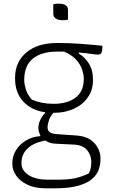

<svg xmlns="http://www.w3.org/2000/svg" viewBox="-20 -775 640 1045"><path d="M189 -79Q189 -101 199.5 -123Q210 -145 225 -159V-164Q150 -175 106 -223Q62 -271 62 -348V-352Q62 -438 123.5 -489.5Q185 -541 291 -541Q354 -541 411 -537Q468 -533 537 -526V-516Q537 -500 532.5 -489Q528 -478 515 -478Q498 -478 474 -482Q450 -486 409 -489V-483Q441 -465 463.5 -429.5Q486 -394 486 -342V-338Q486 -285 458 -245Q430 -205 382 -183Q334 -161 274 -161Q273 -161 271 -161Q255 -144 247 -122Q239 -100 239 -82Q239 -65 250 -56Q261 -47 289 -45L390 -38Q460 -34 493.5 3.5Q527 41 527 88V91Q527 118 518 146Q509 174 483 197.5Q457 221 407.5 235.5Q358 250 277 250H230Q170 250 129.5 230.5Q89 211 68 180.5Q47 150 47 118V114Q47 75 67 42.5Q87 10 121.5 -10.5Q156 -31 199 -34V-40Q189 -59 189 -79ZM154 -232Q182 -221 210 -215.5Q238 -210 272 -210Q346 -210 391 -243.5Q436 -277 436 -344V-348Q436 -367 427.5 -394.5Q419 -422 396 -448.5Q373 -475 329 -494Q310 -494 289 -494Q206 -494 159 -456Q112 -418 112 -341V-337Q112 -318 120.5 -289Q129 -260 154 -232ZM243 203H292Q350 203 386.5 195.5Q423 188 463 169Q470 158 473.5 140.5Q477 123 477 107V105Q477 70 454 42Q431 14 381 12L282 7Q250 6 227 -10Q161 2 129 34Q97 66 97 110V115Q97 152 135 177.5Q173 203 243 203ZM270 -752Q282 -755 300 -755Q350 -755 350 -720V-668Q338 -665 320 -665Q297 -665 283.5 -674.5Q270 -684 270 -700Z"/></svg>

Font: Recursive Sn Csl St Lt
Style: Regular
Weight: 300
Version: Version 1.079;hotconv 1.0.112;makeotfexe 2.5.65598; ttfautoh